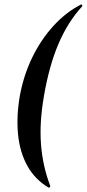

<svg xmlns="http://www.w3.org/2000/svg" viewBox="-20 -746 399 883"><path d="M204 117Q141 80 106 17Q71 -46 63 -128Q55 -210 71 -304Q88 -398 127.5 -480Q167 -562 224.5 -625.5Q282 -689 352 -725Q355 -727 357.5 -723Q360 -719 358 -717Q292 -645 249 -544.5Q206 -444 182 -304Q161 -183 168.5 -83Q176 17 211 109Q212 111 209 114.5Q206 118 204 117Z"/></svg>

Font: Cormorant Infant Light
Style: Bold Italic
Weight: 700
Italic angle: -10°
Version: Version 4.001